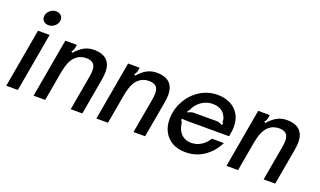

<svg xmlns="http://www.w3.org/2000/svg" viewBox="-79 -1237 2848 1710"><g transform="rotate(20 1345.0 -382.0)"><path d="M138 0H28L126 -557H236ZM133 -692Q133 -726 159.5 -750.5Q186 -775 220 -775Q248 -775 265.5 -759Q283 -743 283 -717Q283 -683 256.5 -659Q230 -635 196 -635Q169 -635 151 -651Q133 -667 133 -692Z M287 0 385 -557H495L490 -530Q486 -504 469 -486L481 -477Q524 -526 565 -547Q606 -568 655 -568Q778 -568 808 -478Q817 -451 817 -417Q817 -384 807 -328L749 0H639L697 -329Q703 -362 703 -388Q703 -426 688 -447Q667 -475 615 -475Q555 -475 515 -437Q489 -413 472 -372Q455 -331 443 -261L397 0Z M882 0 980 -557H1090L1085 -530Q1081 -504 1064 -486L1076 -477Q1119 -526 1160 -547Q1201 -568 1250 -568Q1373 -568 1403 -478Q1412 -451 1412 -417Q1412 -384 1402 -328L1344 0H1234L1292 -329Q1298 -362 1298 -388Q1298 -426 1283 -447Q1262 -475 1210 -475Q1150 -475 1110 -437Q1084 -413 1067 -372Q1050 -331 1038 -261L992 0Z M1496 -217Q1496 -309 1540 -390Q1584 -471 1660 -519.5Q1736 -568 1827 -568Q1891 -568 1943.5 -543.5Q1996 -519 2027 -469.5Q2058 -420 2058 -349Q2058 -321 2052 -286L2047 -256H1671Q1621 -256 1600 -259L1595 -243Q1603 -241 1605.5 -236Q1608 -231 1610 -219Q1612 -205 1615 -196Q1626 -144 1661 -114.5Q1696 -85 1747 -85Q1800 -85 1842.5 -112.5Q1885 -140 1910 -183H2024Q1982 -97 1905.5 -43Q1829 11 1727 11Q1656 11 1604 -18Q1552 -47 1524 -98.5Q1496 -150 1496 -217ZM1627 -328Q1642 -337 1655 -341Q1668 -345 1683 -345H1894Q1924 -345 1948 -328L1960 -341Q1952 -347 1950 -351.5Q1948 -356 1948 -363Q1948 -372 1947 -380.5Q1946 -389 1941 -398Q1927 -436 1893.5 -456.5Q1860 -477 1814 -477Q1768 -477 1728.5 -456.5Q1689 -436 1660 -398Q1648 -384 1641 -364Q1637 -355 1633.5 -350.5Q1630 -346 1620 -341Z M2115 0 2213 -557H2323L2318 -530Q2314 -504 2297 -486L2309 -477Q2352 -526 2393 -547Q2434 -568 2483 -568Q2606 -568 2636 -478Q2645 -451 2645 -417Q2645 -384 2635 -328L2577 0H2467L2525 -329Q2531 -362 2531 -388Q2531 -426 2516 -447Q2495 -475 2443 -475Q2383 -475 2343 -437Q2317 -413 2300 -372Q2283 -331 2271 -261L2225 0Z"/></g></svg>

Font: Open Sauce Sans Medium Italic
Style: Regular
Weight: 500
Italic angle: -10°
Designer: Alfredo Marco Pradil
Foundry: Creative Sauce Fz LLC
Version: Version 1.477